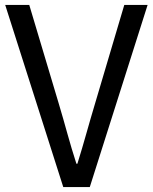

<svg xmlns="http://www.w3.org/2000/svg" viewBox="-20 -754 615 774"><path d="M235 0H342L575 -734H481L363 -336C337 -250 319 -180 292 -94H288C260 -180 243 -250 217 -336L98 -734H1Z"/></svg>

Font: Source Han Sans HK
Style: Regular
Weight: 400
Designer: Ryoko NISHIZUKA 西塚涼子 (kana, bopomofo & ideographs); Paul D. Hunt (Latin, Greek & Cyrillic); Sandoll Communications 산돌커뮤니
Foundry: Adobe
Version: Version 2.000;hotconv 1.0.107;makeotfexe 2.5.65593